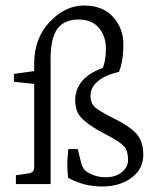

<svg xmlns="http://www.w3.org/2000/svg" viewBox="-20 -673 574 702"><path d="M229 -22.9Q226.1 -47.9 226.1 -70.8Q226.1 -93.8 230 -127.9H264.2L276.9 -77.1Q282.7 -55.2 295.9 -45.9Q328.1 -24.9 365.7 -24.9Q403.3 -24.9 425.8 -43.9Q448.2 -62.5 448.2 -86.9Q448.2 -111.3 440.9 -127.4Q433.6 -143.6 394 -167Q381.8 -173.8 356 -187.5Q276.9 -229.5 262.7 -264.2Q255.4 -282.2 254.9 -305.2Q254.9 -388.2 356 -424.8Q367.2 -452.1 367.2 -496.1Q367.2 -540 341.8 -570.8Q316.4 -601.6 266.1 -601.6Q215.8 -601.6 190.4 -568.4Q165 -534.7 165 -457V0H38.1V-32.2L85 -39.1Q105 -42 105 -61V-366.2L30.8 -374V-402.8L105 -413.1V-440.9Q105 -532.7 161.6 -592.8Q218.3 -652.8 287.1 -652.8Q356 -652.8 393.6 -610.8Q431.2 -568.8 431.2 -509.8Q431.2 -450.7 415 -410.2Q365.2 -398.9 337.9 -376Q310.5 -353 311 -321.8Q311 -290.5 335.4 -274.4Q359.9 -257.8 405.3 -235.4Q450.7 -212.9 477.5 -185.5Q503.9 -157.2 503.9 -106.4Q503.9 -55.7 461.4 -23.4Q418.9 8.8 352.5 8.8Q286.1 8.8 229 -22.9Z"/></svg>

Font: Yrsa-Light
Style: Regular
Weight: 300
Designer: Anna Giedrys (Yrsa+Rasa design), David Brezina (Yrsa art-direction, Rasa art-direction, design)
Foundry: Rosetta Type Foundry
Version: Version 1.001;PS 1.1;hotconv 1.0.88;makeotf.lib2.5.647800